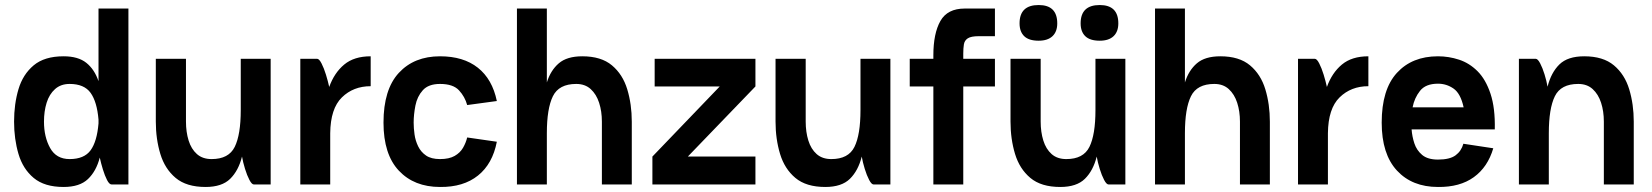

<svg xmlns="http://www.w3.org/2000/svg" viewBox="-20 -734 6574 764"><path d="M233 -510Q291 -510 323.5 -484Q356 -458 372 -411V-700H491V0H424Q415 0 406 -17.5Q397 -35 389.5 -59.5Q382 -84 377 -107Q363 -53 330 -21.5Q297 10 233 10Q157 10 114 -26Q71 -62 53.5 -121.5Q36 -181 36 -250Q36 -320 53.5 -379Q71 -438 114 -474Q157 -510 233 -510ZM257 -400Q222 -400 199 -379.5Q176 -359 165.5 -325Q155 -291 155 -250Q155 -189 179.5 -145Q204 -101 257 -101Q315 -101 340.5 -136Q366 -171 372 -243V-258Q366 -329 340.5 -364.5Q315 -400 257 -400Z M720 -250Q720 -209 730.5 -175Q741 -141 763.5 -121Q786 -101 822 -101Q890 -101 914 -149.5Q938 -198 938 -296V-500H1057V0H990Q982 0 972.5 -18Q963 -36 955 -62Q947 -88 943 -111Q929 -55 896 -22.5Q863 10 798 10Q722 10 679 -26Q636 -62 618 -121.5Q600 -181 600 -250V-500H720Z M1175 0V-500H1242Q1250 -500 1259.5 -481.5Q1269 -463 1277 -437Q1285 -411 1290 -388Q1310 -444 1349.5 -477Q1389 -510 1455 -510V-391Q1386 -391 1340.5 -346.5Q1295 -302 1294 -204V0Z M1731 10Q1628 10 1567 -55Q1506 -120 1506 -246Q1506 -378 1567 -444Q1628 -510 1731 -510Q1824 -510 1881.5 -464.5Q1939 -419 1957 -332L1839 -316Q1830 -349 1806.5 -374.5Q1783 -400 1731 -400Q1685 -400 1662.5 -375Q1640 -350 1633 -314Q1626 -278 1626 -246Q1626 -224 1629.5 -199Q1633 -174 1644 -151.5Q1655 -129 1675.5 -115Q1696 -101 1731 -101Q1767 -101 1789 -113.5Q1811 -126 1822.5 -146Q1834 -166 1839 -187L1957 -170Q1940 -82 1882 -35.5Q1824 11 1731 10Z M2375 -250Q2375 -291 2364 -325Q2353 -359 2330.5 -379.5Q2308 -400 2273 -400Q2204 -400 2180 -351Q2156 -302 2156 -204V0H2037V-700H2156V-406Q2171 -454 2203.5 -482Q2236 -510 2297 -510Q2372 -510 2415 -474Q2458 -438 2476 -378.5Q2494 -319 2494 -250V0H2375Z M2717 -111H2986V0H2576V-111L2844 -390H2585V-500H2986V-390Z M3186 -250Q3186 -209 3196.5 -175Q3207 -141 3229.5 -121Q3252 -101 3288 -101Q3356 -101 3380 -149.5Q3404 -198 3404 -296V-500H3523V0H3456Q3448 0 3438.5 -18Q3429 -36 3421 -62Q3413 -88 3409 -111Q3395 -55 3362 -22.5Q3329 10 3264 10Q3188 10 3145 -26Q3102 -62 3084 -121.5Q3066 -181 3066 -250V-500H3186Z M3600 -500H3694V-514Q3694 -601 3722 -650.5Q3750 -700 3819 -700H3939V-590H3875Q3844 -590 3831 -581.5Q3818 -573 3815.5 -557.5Q3813 -542 3813 -521V-500H3939V-390H3813V0H3694V-390H3600Z M4037 -641Q4037 -714 4113 -714Q4187 -714 4187 -641Q4187 -608 4168 -590Q4149 -572 4113 -572Q4074 -572 4055.5 -590Q4037 -608 4037 -641ZM4280 -641Q4280 -714 4356 -714Q4430 -714 4430 -641Q4430 -608 4411 -590Q4392 -572 4356 -572Q4317 -572 4298.5 -590Q4280 -608 4280 -641ZM4121 -250Q4121 -209 4131.5 -175Q4142 -141 4164.5 -121Q4187 -101 4223 -101Q4291 -101 4315 -149.5Q4339 -198 4339 -296V-500H4458V0H4391Q4383 0 4373.5 -18Q4364 -36 4356 -62Q4348 -88 4344 -111Q4330 -55 4297 -22.5Q4264 10 4199 10Q4123 10 4080 -26Q4037 -62 4019 -121.5Q4001 -181 4001 -250V-500H4121Z M4914 -250Q4914 -291 4903 -325Q4892 -359 4869.5 -379.5Q4847 -400 4812 -400Q4743 -400 4719 -351Q4695 -302 4695 -204V0H4576V-700H4695V-406Q4710 -454 4742.5 -482Q4775 -510 4836 -510Q4911 -510 4954 -474Q4997 -438 5015 -378.5Q5033 -319 5033 -250V0H4914Z M5145 0V-500H5212Q5220 -500 5229.5 -481.5Q5239 -463 5247 -437Q5255 -411 5260 -388Q5280 -444 5319.5 -477Q5359 -510 5425 -510V-391Q5356 -391 5310.5 -346.5Q5265 -302 5264 -204V0Z M5803 -162 5922 -144Q5900 -69 5844.5 -29Q5789 11 5702 10Q5599 10 5538.5 -55.5Q5478 -121 5478 -246Q5478 -378 5538.5 -444Q5599 -510 5702 -510Q5745 -510 5786 -496.5Q5827 -483 5859.5 -450.5Q5892 -418 5911 -361Q5930 -304 5928 -219H5597Q5599 -191 5608 -163.5Q5617 -136 5639 -117.5Q5661 -99 5702 -99Q5749 -99 5772 -116Q5795 -133 5803 -162ZM5702 -401Q5653 -401 5630.5 -372.5Q5608 -344 5601 -307H5804Q5792 -362 5764 -381.5Q5736 -401 5702 -401Z M6024 0V-500H6091Q6099 -500 6108.5 -482Q6118 -464 6126 -438Q6134 -412 6138 -389Q6152 -445 6185 -477.5Q6218 -510 6284 -510Q6359 -510 6402 -474Q6445 -438 6463 -378.5Q6481 -319 6481 -250V0H6362V-250Q6362 -291 6351 -325Q6340 -359 6317.5 -379.5Q6295 -400 6260 -400Q6191 -400 6167 -351Q6143 -302 6143 -204V0Z"/></svg>

Font: Haskoy Bold
Style: Regular
Weight: 700
Designer: Ertekin Erdin
Foundry: Ertekin Erdin
Version: Version 1.500; ttfautohint (v1.8.3)